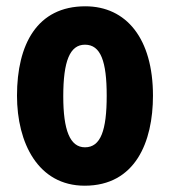

<svg xmlns="http://www.w3.org/2000/svg" viewBox="-20 -580 541 610"><path d="M466 -276C466 -458 381 -560 251 -560C98 -560 34 -439 34 -276C34 -126 101 10 249 10C410 10 466 -129 466 -276ZM181 -274C181 -386 202 -438 250 -438C300 -438 319 -385 319 -276C319 -166 300 -112 250 -112C202 -112 181 -167 181 -274Z"/></svg>

Font: Noto Sans Myanmar ExtraCondensed ExtraBold
Style: Regular
Weight: 800
Width: 2
Designer: Monotype Design Team
Foundry: Monotype Imaging Inc.
Version: Version 2.107